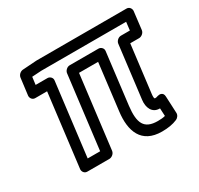

<svg xmlns="http://www.w3.org/2000/svg" viewBox="-123 -666 885 854"><g transform="rotate(-30 320.0 -239.5)"><path d="M135 -25 181 -399C183 -414 170 -424 159 -424H98L103 -463L151 -466H587L582 -424H536C521 -424 509 -410 508 -399L475 -130C470 -92 485 -57 523 -57H525L527 -17C516 -14 504 -13 489 -13C419 -13 401 -51 411 -136L443 -399C445 -414 432 -424 421 -424H273C258 -424 246 -410 245 -399L199 -25ZM82 0C81 11 89 25 104 25H218C229 25 244 15 246 0L292 -374H390L361 -136C349 -41 376 37 482 37C512 37 538 33 561 23C570 19 579 8 578 -4L574 -90C573 -113 554 -113 544 -110C536 -107 533 -107 529 -107C529 -107 522 -104 525 -130L555 -374H601C612 -374 627 -384 629 -399L640 -491C641 -502 633 -516 618 -516H156H155L82 -511C71 -510 58 -500 56 -486L45 -399C44 -388 52 -374 67 -374H128Z"/></g></svg>

Font: Falling Sky
Style: OuObl
Weight: 400
Designer: Paul D. Hunt
Foundry: Adobe Systems Incorporated
Version: Version 1.02